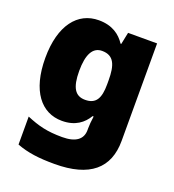

<svg xmlns="http://www.w3.org/2000/svg" viewBox="-144 -674 930 1026"><g transform="rotate(20 321.5 -161.5)"><path d="M243 -563C124 -563 42 -463 42 -276C42 -89 122 10 240 10C316 10 360 -26 386 -70H392C388 -43 386 -18 386 -1V9C386 62 348 91 271 91C184 91 133 77 66 49V208C129 232 193 240 282 240C482 240 577 157 577 1V-553H412L398 -485H394C365 -529 320 -563 243 -563ZM315 -415C383 -415 401 -365 401 -279V-256C401 -177 380 -138 318 -138C262 -138 236 -177 236 -273C236 -366 262 -415 315 -415Z"/></g></svg>

Font: Noto Sans Arabic UI Bk
Style: Regular
Weight: 900
Designer: Monotype Design Team, Nadine Chahine and Nizar Qandah
Foundry: Monotype Imaging Inc.
Version: Version 2.010